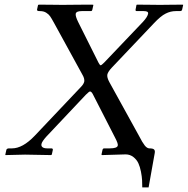

<svg xmlns="http://www.w3.org/2000/svg" viewBox="-20 -666 809 827"><path d="M521 -1 419.4 2 417 0 421.4 -20Q422.9 -26.9 428.7 -26.9H452.6Q484.9 -26.9 487.3 -39.1Q489.3 -47.4 475.6 -73.2L379.4 -261.2Q373.5 -272 367.7 -272Q363.8 -272 349.6 -257.8L179.2 -77.1Q160.6 -56.2 158.7 -45.9Q156.7 -37.1 163.1 -32Q169.4 -26.9 183.6 -26.9H202.6Q208.5 -25.9 207.5 -20L203.1 0L199.7 2Q103 0 87.9 0L3.4 2L2.9 0L7.3 -20Q8.8 -26.9 19.5 -26.9H31.7Q77.6 -26.9 129.4 -81.1L328.1 -291Q339.8 -302.7 342.8 -314Q345.2 -327.1 335 -344.2L211.9 -568.8Q201.7 -587.4 195.8 -595.9Q189.9 -604.5 179 -611.3Q168 -618.2 152.3 -618.2H150.4Q145.5 -618.2 142.1 -619.6Q138.7 -621.1 139.6 -625L144 -645L149.4 -646Q164.1 -646 205.1 -645.5Q246.1 -645 250 -645Q251.5 -645 277.3 -645.3Q303.2 -645.5 333.7 -645.8Q364.3 -646 377.4 -646Q381.3 -645 382.3 -645L377.9 -625Q376.5 -618.2 371.6 -618.2H331.5Q308.6 -618.2 306.2 -606.9Q304.2 -596.7 316.4 -571.8L404.3 -396Q410.2 -384.8 413.6 -384.8Q417 -384.8 429.2 -397L595.7 -571.8Q614.7 -592.3 617.7 -606Q619.1 -612.3 614.7 -615.2Q610.4 -618.2 599.6 -618.2H569.3Q562.5 -618.2 564 -625L567.9 -645L570.3 -646Q582 -646 623.3 -645.5Q664.6 -645 668.9 -645Q669.9 -645 712.9 -645.5Q755.9 -646 766.1 -646L769 -645L764.6 -625Q763.7 -618.2 754.4 -618.2H737.3Q714.4 -618.2 693.4 -607.4Q672.4 -597.2 642.1 -564.9L461.9 -375Q445.3 -357.4 442.4 -345.2Q439.9 -332.5 451.2 -312L579.1 -80.1Q593.3 -52.2 603.3 -39.6Q613.3 -26.9 623.5 -26.9Q639.6 -26.9 644 -21.7Q648.4 -16.6 646.5 -6.8L620.1 141.1H592.8Q592.8 125 592 110.1Q591.3 95.2 587.2 73.7Q583 52.2 575.9 36.9Q568.8 21.5 554.4 10.3Q540 -1 521 -1Z"/></svg>

Font: Linux Biolinum G
Style: Italic
Weight: 400
Italic angle: -12°
Designer: Philipp H. Poll
Foundry: Philipp H. Poll
Version: Version 0.5.1